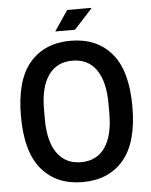

<svg xmlns="http://www.w3.org/2000/svg" viewBox="-58 -901 754 961"><g transform="rotate(-5 319.0 -420.5)"><path d="M319 12Q188 12 113.5 -75.5Q39 -163 39 -343Q39 -524 113.5 -611Q188 -698 319 -698Q450 -698 524.5 -611Q599 -524 599 -343Q599 -163 524.5 -75.5Q450 12 319 12ZM319 -88Q398 -88 439.5 -147.5Q481 -207 481 -318V-368Q481 -479 439.5 -538.5Q398 -598 319 -598Q241 -598 199 -538.5Q157 -479 157 -368V-318Q157 -207 199 -147.5Q241 -88 319 -88ZM247 -751 316 -853H436L437 -850L346 -751Z"/></g></svg>

Font: Archivo Narrow SemiBold
Style: Regular
Weight: 600
Designer: Hector Gatti
Foundry: Omnibus-Type
Version: Version 3.002